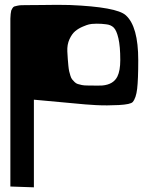

<svg xmlns="http://www.w3.org/2000/svg" viewBox="-20 -489 629 813"><path d="M348.6 -127Q404.8 -126 413.6 -127Q460.4 -131.3 477.1 -165Q489.3 -189.9 489.3 -234.4Q489.3 -293 481.4 -326.7Q473.6 -360.4 461.4 -372.3Q449.2 -384.3 428.7 -386.2Q410.6 -388.7 389.6 -388.7Q380.4 -388.7 368.7 -387.7Q364.3 -387.2 356.9 -385.7Q349.6 -384.3 331.1 -376.5Q312.5 -368.7 298.6 -357.2Q284.7 -345.7 274.2 -323Q263.7 -300.3 265.1 -271Q266.1 -250.5 267.1 -238.3Q268.1 -226.1 269.5 -210.9Q271 -195.8 272.9 -187.3Q274.9 -178.7 278.1 -168.5Q281.2 -158.2 285.6 -152.8Q290 -147.5 295.9 -141.6Q301.8 -135.7 309.3 -133.3Q316.9 -130.9 326.7 -128.9Q336.4 -127 348.6 -127ZM512.7 -424.3Q565.4 -377 565.4 -233.9Q565.4 -152.8 560.8 -113.3Q556.2 -73.7 542 -57.1Q533.2 -46.9 482.9 -44.2Q432.6 -41.5 386.7 -43.9L341.3 -46.9L123.5 -66.9V304.2L23.9 300.8V-384.3Q23.9 -402.3 23.9 -410.2Q23.9 -418 25.1 -429.4Q26.4 -440.9 27.6 -444.6Q28.8 -448.2 32.7 -454.3Q36.6 -460.4 40.8 -461.7Q44.9 -462.9 53.5 -464.8Q62 -466.8 70.8 -467Q79.6 -467.3 93.8 -467.3Q114.7 -467.3 157.2 -467.8Q199.7 -468.3 221.7 -468.5Q243.7 -468.8 275.4 -467.8Q474.1 -459.5 512.7 -424.3Z"/></svg>

Font: Some Time Later
Style: Regular
Weight: 400
Version: Version 003.300